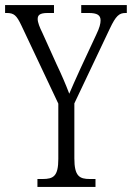

<svg xmlns="http://www.w3.org/2000/svg" viewBox="-25 -734 518 754"><path d="M122 0H350V-31H328C287 -31 267 -42 267 -112V-328L406 -621C430 -672 443 -683 468 -683H473V-714H294V-683H323C356 -683 370 -675 370 -654C370 -641 366 -625 353 -598L291 -465C272 -423 257 -390 247 -366C233 -403 217 -440 197 -482L141 -606C131 -626 123 -646 123 -659C123 -673 129 -683 162 -683H187V-714H-5V-683H1C30 -683 40 -674 59 -634L204 -327V-110C204 -42 185 -31 142 -31H122Z"/></svg>

Font: Noto Serif Devanagari ExtraCondensed Light
Style: Regular
Weight: 300
Width: 2
Designer: Universal Thirst, Indian Type Foundry and the Monotype Design Team
Foundry: Monotype Imaging Inc.
Version: Version 2.004